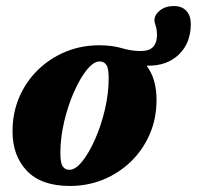

<svg xmlns="http://www.w3.org/2000/svg" viewBox="-20 -601 652 636"><path d="M498.5 -270Q498.5 -208.5 476 -156.5Q453.5 -104.5 413.8 -66Q374 -27.5 322.2 -6.2Q270.5 15 211.5 15Q117 15 69.2 -35Q21.5 -85 21.5 -166Q21.5 -227.5 44 -279.5Q66.5 -331.5 106.2 -370Q146 -408.5 197.8 -429.8Q249.5 -451 308.5 -451Q351.5 -451 383.2 -441.5Q415 -432 444.5 -432Q475.5 -432 487.8 -446.2Q500 -460.5 500 -483.5Q500 -502.5 495.8 -515.2Q491.5 -528 491.5 -533.5Q491.5 -552 509.8 -566.5Q528 -581 556.5 -581Q582.5 -581 597.2 -565.2Q612 -549.5 612 -521.5Q612 -458 571.8 -419.8Q531.5 -381.5 465.5 -383.5Q498.5 -340.5 498.5 -270ZM210 -38.5Q230 -38.5 252.5 -66.5Q275 -94.5 295 -139.8Q315 -185 327.5 -238.2Q340 -291.5 340 -342Q340 -375 332.2 -386.2Q324.5 -397.5 310 -397.5Q290 -397.5 267.5 -369.5Q245 -341.5 225 -296.2Q205 -251 192.5 -197.8Q180 -144.5 180 -94Q180 -61 187.8 -49.8Q195.5 -38.5 210 -38.5Z"/></svg>

Font: Newsreader Text ExtraBold
Style: Italic
Weight: 800
Italic angle: -17°
Designer: Hugues Gentile
Foundry: Production Type
Version: Version 1.001